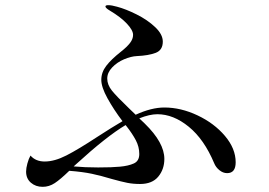

<svg xmlns="http://www.w3.org/2000/svg" viewBox="-20 -735 1040 743"><path d="M892 -107Q892 -65 859 -65Q843 -65 829 -76.5Q815 -88 809 -103Q770 -196 710.5 -244.5Q651 -293 589 -293Q559 -293 519 -277L540 -257Q616 -183 616 -120Q616 -80 592.5 -51.5Q569 -23 522 -23Q495 -23 472.5 -27.5Q450 -32 414 -42Q371 -55 335.5 -62.5Q300 -70 248 -74Q214 -41 192 -26.5Q170 -12 145 -12Q118 -12 99.5 -28Q81 -44 81 -71Q81 -84 86 -102.5Q91 -121 98 -133Q118 -110 153 -110Q191 -110 237 -133.5Q283 -157 356 -205Q413 -242 454 -266Q420 -311 396 -354.5Q372 -398 372 -426Q372 -455 391 -480Q410 -505 448 -535Q471 -553 483 -568.5Q495 -584 495 -600Q495 -618 471 -643.5Q447 -669 405 -694Q388 -704 388 -710Q388 -715 399 -715Q412 -715 433 -709Q467 -700 509 -679Q551 -658 580.5 -630Q610 -602 610 -574Q610 -541 582.5 -530.5Q555 -520 510 -518Q487 -517 460 -505.5Q433 -494 414 -474Q395 -454 395 -431Q395 -407 413 -384.5Q431 -362 479 -316L505 -291Q566 -319 616 -319Q680 -319 744.5 -288.5Q809 -258 850.5 -209Q892 -160 892 -107ZM466 -251Q392 -207 275 -100L265 -91Q309 -87 360 -87Q414 -87 444 -90Q477 -93 498 -102.5Q519 -112 519 -139Q519 -167 505.5 -192.5Q492 -218 470 -246Z"/></svg>

Font: Shippori Mincho Medium
Style: Regular
Weight: 500
Designer: FONTDASU
Foundry: FONTDASU / Google Inc. / but / Adobe
Version: Version 3.110; ttfautohint (v1.8.3)